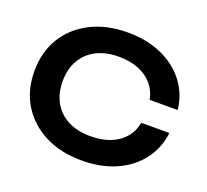

<svg xmlns="http://www.w3.org/2000/svg" viewBox="-131 -925 1185 1100"><g transform="rotate(20 461.5 -375.0)"><path d="M889 -305Q878 -210 822.5 -137.5Q767 -65 676.5 -25Q586 15 470 15Q342 15 245.5 -34Q149 -83 95 -170.5Q41 -258 41 -375Q41 -492 95 -579.5Q149 -667 245.5 -716Q342 -765 470 -765Q586 -765 676.5 -725Q767 -685 822.5 -613Q878 -541 889 -445H718Q708 -498 675 -536.5Q642 -575 590 -596Q538 -617 469 -617Q390 -617 332.5 -587.5Q275 -558 244 -503.5Q213 -449 213 -375Q213 -301 244 -246.5Q275 -192 332.5 -162.5Q390 -133 469 -133Q538 -133 590 -153.5Q642 -174 675 -212.5Q708 -251 718 -305Z"/></g></svg>

Font: Unbounded Medium
Style: Regular
Weight: 500
Designer: Luke Prowse, Jean-Baptiste Morizot, Fátima Lázaro, Florian Runge
Foundry: NaN
Version: Version 1.700